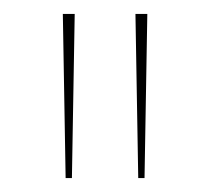

<svg xmlns="http://www.w3.org/2000/svg" viewBox="-20 -728 301 275"><path d="M74 -473 70 -708H87L83 -473ZM178 -473 174 -708H191L187 -473Z"/></svg>

Font: Kalnia Thin Thin
Style: Regular
Weight: 250
Version: Version 1.105